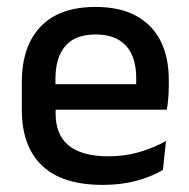

<svg xmlns="http://www.w3.org/2000/svg" viewBox="-20 -522 546 554"><path d="M276.5 11.5Q159.5 11.5 101.2 -44.2Q43 -100 43 -205V-285Q43 -388.5 97.2 -445.2Q151.5 -502 255.5 -502Q326 -502 373 -476.2Q420 -450.5 443.5 -403.5Q467 -356.5 467 -292V-273.5Q467 -256.5 465.5 -239Q464 -221.5 461.5 -205.5H371.5Q372.5 -231.5 372.8 -254.5Q373 -277.5 373 -296.5Q373 -337 360 -365Q347 -393 321 -407.8Q295 -422.5 255.5 -422.5Q197 -422.5 168.5 -389.2Q140 -356 140 -294.5V-248.5L140.5 -237V-193.5Q140.5 -166 148.8 -143.5Q157 -121 175.2 -104.8Q193.5 -88.5 222.5 -79.8Q251.5 -71 293 -71Q340 -71 381.2 -83Q422.5 -95 459 -115L450 -31.5Q417 -12 373.2 -0.2Q329.5 11.5 276.5 11.5ZM95 -205.5V-279H441.5V-205.5Z"/></svg>

Font: Anek Latin Medium Medium
Style: Regular
Weight: 500
Version: Version 1.003